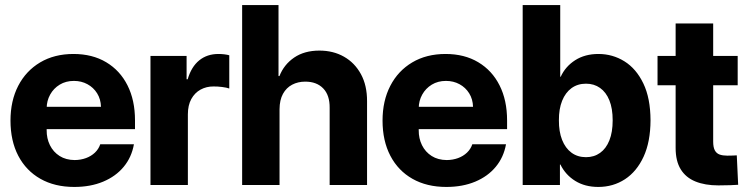

<svg xmlns="http://www.w3.org/2000/svg" viewBox="-20 -739 2997 767"><path d="M276.8 7.8Q198.5 7.8 141.4 -24.7Q84.2 -57.1 53 -116.7Q21.9 -176.3 21.9 -257.4Q21.9 -336.4 52.8 -396.2Q83.8 -456 140.4 -489.7Q197.1 -523.4 273.6 -523.4Q348.9 -523.4 404.2 -490.4Q459.5 -457.4 489.4 -397.9Q519.3 -338.5 519.3 -258V-223.2H74.4V-312.3H383.4Q382.5 -343 368 -366.2Q353.5 -389.5 329.3 -402.6Q305.2 -415.8 275.2 -415.8Q243.2 -415.8 218.6 -400.9Q194 -385.9 180.4 -361.2Q166.7 -336.5 166.4 -306.8V-219.1Q166.1 -185.9 179.5 -158.9Q192.9 -131.9 218 -115.9Q243.2 -99.9 278.5 -99.6Q302.8 -99.9 323.5 -107.5Q344.2 -115.1 359.2 -129.3Q374.1 -143.5 380.5 -162.7H515Q505.9 -111 474.2 -72.7Q442.5 -34.4 392 -13.3Q341.6 7.8 276.8 7.8Z M581.1 0V-515.6H725.4V-422.3H729.7Q744.4 -472.3 775.9 -497.9Q807.4 -523.4 852.5 -523.4Q864.6 -523.4 876.1 -522Q887.5 -520.6 895.9 -518.2V-385.4Q885.7 -389.2 867.4 -391.5Q849.1 -393.8 832.8 -393.6Q804.5 -393.8 781.1 -381Q757.7 -368.1 744.1 -343.2Q730.5 -318.3 730.5 -282.2V0Z M1096.7 -302.9V0H947.3V-718.8H1092.6V-435H1096.3Q1114.3 -481.1 1155.1 -509Q1196 -536.9 1255.9 -536.9Q1311.3 -536.9 1354.2 -512.5Q1397.2 -488.1 1421.9 -442.7Q1446.6 -397.4 1446.3 -334.4V0H1296.9V-308Q1297.5 -358.5 1271.3 -385.7Q1245.2 -412.9 1199.4 -412.9Q1170.3 -412.9 1147.1 -400.7Q1123.8 -388.5 1110.4 -364.1Q1097 -339.6 1096.7 -302.9Z M1763.1 7.8Q1684.9 7.8 1627.7 -24.7Q1570.5 -57.1 1539.4 -116.7Q1508.2 -176.3 1508.2 -257.4Q1508.2 -336.4 1539.2 -396.2Q1570.1 -456 1626.8 -489.7Q1683.4 -523.4 1760 -523.4Q1835.3 -523.4 1890.5 -490.4Q1945.8 -457.4 1975.7 -397.9Q2005.7 -338.5 2005.7 -258V-223.2H1560.7V-312.3H1869.7Q1868.8 -343 1854.3 -366.2Q1839.8 -389.5 1815.7 -402.6Q1791.5 -415.8 1761.5 -415.8Q1729.5 -415.8 1704.9 -400.9Q1680.4 -385.9 1666.7 -361.2Q1653 -336.5 1652.7 -306.8V-219.1Q1652.4 -185.9 1665.8 -158.9Q1679.2 -131.9 1704.3 -115.9Q1729.5 -99.9 1764.8 -99.6Q1789.2 -99.9 1809.9 -107.5Q1830.6 -115.1 1845.5 -129.3Q1860.4 -143.5 1866.8 -162.7H2001.4Q1992.2 -111 1960.5 -72.7Q1928.8 -34.4 1878.4 -13.3Q1827.9 7.8 1763.1 7.8Z M2369.9 7.8Q2317 7.8 2278.1 -16.2Q2239.3 -40.1 2218.8 -81.6H2216.8V0H2068V-718.8H2218V-432.4H2219.9Q2238.7 -473.5 2277.7 -498.5Q2316.7 -523.4 2370.5 -523.4Q2427.3 -523.4 2474.5 -494Q2521.7 -464.6 2550 -405.7Q2578.4 -346.8 2578.7 -258.4Q2578.4 -172.6 2551.1 -113.2Q2523.7 -53.8 2476.6 -23Q2429.4 7.8 2369.9 7.8ZM2320.9 -111.1Q2353.2 -111.1 2377.1 -128.2Q2401.1 -145.2 2414.3 -178.1Q2427.5 -210.9 2427.5 -258.4Q2427.5 -305.8 2414.3 -338.3Q2401.1 -370.8 2377.1 -387.7Q2353.2 -404.7 2320.9 -404.7Q2287.7 -404.7 2263.2 -387Q2238.8 -369.2 2225.6 -336.5Q2212.4 -303.8 2212.7 -258.4Q2212.4 -213.5 2225.4 -180.3Q2238.5 -147.1 2262.9 -129.1Q2287.4 -111.1 2320.9 -111.1Z M2849.9 1.6Q2796.2 1.6 2757.9 -14.1Q2719.6 -29.7 2699.3 -62.7Q2679 -95.7 2679 -148V-645.3H2829V-173.6Q2829 -150.6 2835.6 -138.3Q2842.2 -126.1 2854.9 -121.6Q2867.6 -117.2 2885.3 -117.2Q2896.7 -117.2 2906.8 -117.6Q2916.9 -118 2923.3 -118.4L2928.8 -0.8Q2917.4 0 2897 0.8Q2876.7 1.6 2849.9 1.6ZM2606.7 -398.4V-515.6H2926.9V-398.4Z"/></svg>

Font: Inter Display V
Style: Regular
Weight: 400
Designer: Rasmus Andersson
Foundry: rsms
Version: Version 3.015;git-src